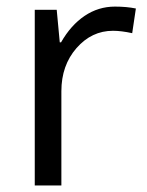

<svg xmlns="http://www.w3.org/2000/svg" viewBox="-20 -565 448 585"><path d="M330.1 -544.9Q365.7 -544.9 394 -539.1L382.8 -463.9Q349.6 -471.2 324.2 -471.2Q259.3 -471.2 213.1 -418.5Q167 -365.7 167 -287.1V0H85.9V-535.2H152.8L162.1 -436H166Q195.8 -488.3 237.8 -516.6Q279.8 -544.9 330.1 -544.9Z"/></svg>

Font: f08361285
Style: Regular
Weight: 400
Foundry: Ascender Corporation
Version: Version 1.10